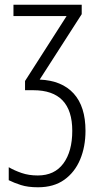

<svg xmlns="http://www.w3.org/2000/svg" viewBox="-20 -552 415 813"><path d="M326 -532V-492L148 -215Q242 -211 292 -156Q342 -101 342 2Q342 69 319.5 123Q297 177 252.5 209Q208 241 141 241Q98 241 68.5 231.5Q39 222 17 211V156Q41 170 71.5 180.5Q102 191 140 191Q211 191 248.5 140Q286 89 286 2Q286 -170 121 -170H86V-209L262 -484H37V-532Z"/></svg>

Font: Noto Sans Condensed Light
Style: Regular
Weight: 300
Width: 3
Designer: Monotype Design Team
Foundry: Monotype Imaging Inc.
Version: Version 2.013; ttfautohint (v1.8.4.7-5d5b)